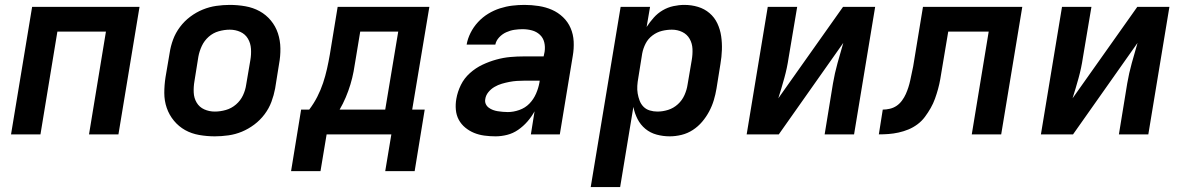

<svg xmlns="http://www.w3.org/2000/svg" viewBox="-20 -548 4840 783"><path d="M25 0 111 -520H549L463 0H343L412 -419H214L145 0Z M856 8Q824 8 792.5 2.5Q761 -3 735 -17.5Q709 -32 689.5 -55.5Q670 -79 660 -108Q650 -137 650 -169Q650 -201 655 -233L672 -333Q676 -360 686 -387Q696 -414 714 -438Q732 -462 756 -480Q780 -498 807 -509Q834 -520 862 -524Q890 -528 917 -528Q949 -528 980.5 -522.5Q1012 -517 1038.5 -502.5Q1065 -488 1084.5 -464.5Q1104 -441 1113.5 -412Q1123 -383 1123.5 -351Q1124 -319 1118 -287L1102 -187Q1097 -160 1087 -133Q1077 -106 1059 -82Q1041 -58 1017 -40Q993 -22 966.5 -11Q940 0 911.5 4Q883 8 856 8ZM856 -93Q878 -93 901 -99.5Q924 -106 942.5 -122Q961 -138 971 -159.5Q981 -181 984 -203L1001 -303Q1005 -326 1003.5 -349Q1002 -372 991 -390.5Q980 -409 960 -418Q940 -427 917 -427Q895 -427 872 -420.5Q849 -414 831 -398Q813 -382 803 -360.5Q793 -339 789 -317L773 -217Q769 -194 770 -171Q771 -148 782 -129.5Q793 -111 813 -102Q833 -93 856 -93Z M1287 150H1167L1208 -101H1241Q1260 -126 1274 -153.5Q1288 -181 1297.5 -209.5Q1307 -238 1313.5 -267Q1320 -296 1325 -325L1357 -520H1731L1661 -101H1712L1671 150H1551L1576 0H1312ZM1551 -101 1604 -419H1449L1431 -310Q1427 -283 1422 -256.5Q1417 -230 1409 -203.5Q1401 -177 1390 -151Q1379 -125 1365 -101Z M2001 8Q1978 8 1955.5 5Q1933 2 1913.5 -6Q1894 -14 1877.5 -27.5Q1861 -41 1851 -59.5Q1841 -78 1839 -100.5Q1837 -123 1841 -145Q1846 -174 1859.5 -201.5Q1873 -229 1896.5 -250Q1920 -271 1947.5 -284Q1975 -297 2004 -305Q2033 -313 2061 -315.5Q2089 -318 2118 -318H2197L2201 -337Q2204 -357 2199.5 -375.5Q2195 -394 2181.5 -406.5Q2168 -419 2149.5 -424Q2131 -429 2111 -429Q2095 -429 2078 -426.5Q2061 -424 2044.5 -416.5Q2028 -409 2015.5 -395.5Q2003 -382 2000 -366H1883Q1887 -390 1899 -414Q1911 -438 1929.5 -458Q1948 -478 1971 -492Q1994 -506 2019 -514Q2044 -522 2069 -525Q2094 -528 2119 -528Q2148 -528 2177 -523.5Q2206 -519 2231 -508Q2256 -497 2276 -478Q2296 -459 2307 -433.5Q2318 -408 2319.5 -379Q2321 -350 2316 -321L2263 0H2145L2160 -94Q2148 -72 2131 -52.5Q2114 -33 2093 -18.5Q2072 -4 2048 2Q2024 8 2001 8ZM2051 -91Q2074 -91 2098 -99.5Q2122 -108 2139 -125.5Q2156 -143 2166 -166Q2176 -189 2180 -212L2181 -219H2118Q2103 -219 2088 -218Q2073 -217 2057.5 -214Q2042 -211 2026.5 -206.5Q2011 -202 1996.5 -193.5Q1982 -185 1971.5 -172Q1961 -159 1959 -144Q1957 -133 1961 -124Q1965 -115 1973 -109Q1981 -103 1990.5 -99.5Q2000 -96 2009.5 -94.5Q2019 -93 2030 -92Q2041 -91 2051 -91Z M2389 215 2511 -520H2631L2617 -438Q2630 -458 2646 -476Q2662 -494 2682.5 -506Q2703 -518 2726 -523Q2749 -528 2771 -528Q2800 -528 2826.5 -520Q2853 -512 2873.5 -494.5Q2894 -477 2905.5 -452.5Q2917 -428 2921 -400.5Q2925 -373 2924 -344.5Q2923 -316 2918 -287L2902 -187Q2898 -163 2891 -139.5Q2884 -116 2872 -93.5Q2860 -71 2843.5 -51.5Q2827 -32 2805.5 -18Q2784 -4 2759.5 2Q2735 8 2711 8Q2684 8 2658 1Q2632 -6 2612 -22.5Q2592 -39 2580 -62.5Q2568 -86 2563 -112L2509 215ZM2661 -93Q2683 -93 2705 -100Q2727 -107 2744.5 -123Q2762 -139 2771.5 -160.5Q2781 -182 2784 -203L2801 -303Q2805 -326 2804 -348.5Q2803 -371 2792.5 -389.5Q2782 -408 2762.5 -417.5Q2743 -427 2720 -427Q2700 -427 2679.5 -422Q2659 -417 2641 -403.5Q2623 -390 2613 -370.5Q2603 -351 2599 -330L2583 -230Q2580 -214 2579 -198Q2578 -182 2580.5 -167Q2583 -152 2588.5 -137.5Q2594 -123 2604.5 -112.5Q2615 -102 2630 -97.5Q2645 -93 2661 -93Z M3025 0 3111 -520H3231L3196 -312Q3190 -271 3178.5 -229.5Q3167 -188 3154 -147L3418 -520H3549L3463 0H3343L3377 -208Q3384 -249 3395.5 -290.5Q3407 -332 3419 -373L3156 0Z M3943 0 4012 -419H3847L3821 -264Q3818 -245 3814.5 -225Q3811 -205 3805.5 -185Q3800 -165 3793 -145.5Q3786 -126 3775.5 -107.5Q3765 -89 3752 -71.5Q3739 -54 3721.5 -41Q3704 -28 3684.5 -20Q3665 -12 3644.5 -7.5Q3624 -3 3604 -1.5Q3584 0 3564 0L3580 -101Q3594 -101 3609 -104.5Q3624 -108 3636.5 -116.5Q3649 -125 3658.5 -138Q3668 -151 3674 -164.5Q3680 -178 3684.5 -192Q3689 -206 3692 -220Q3695 -234 3698 -248.5Q3701 -263 3704 -277L3744 -520H4149L4063 0Z M4225 0 4311 -520H4431L4396 -312Q4390 -271 4378.5 -229.5Q4367 -188 4354 -147L4618 -520H4749L4663 0H4543L4577 -208Q4584 -249 4595.5 -290.5Q4607 -332 4619 -373L4356 0Z"/></svg>

Font: Iosevka Extended Oblique
Style: Bold
Weight: 700
Width: 7
Italic angle: -9°
Monospace: yes
Designer: Belleve Invis
Foundry: Belleve Invis
Version: Version 32.5.0; ttfautohint (v1.8.4)